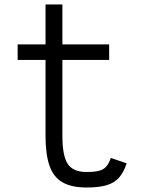

<svg xmlns="http://www.w3.org/2000/svg" viewBox="-20 -820 640 854"><path d="M365 14Q298 14 257.8 -9.2Q217.5 -32.5 200 -83.2Q182.5 -134 182.5 -215.5V-553.5H58.5V-622.5H182.5V-800H257.5V-622.5H465.5V-553.5H257.5V-215.5Q257.5 -128 281 -91.5Q304.5 -55 365 -55Q400.5 -55 421 -60.5Q441.5 -66 453 -79.5Q464.5 -93 473 -117.5L543.5 -93.5Q530 -53 509 -29.5Q488 -6 453.5 4Q419 14 365 14Z"/></svg>

Font: Victor Mono Thin
Style: Regular
Weight: 100
Monospace: yes
Designer: Rune Bjørnerås
Version: Version 1.561;gftools[0.9.30]